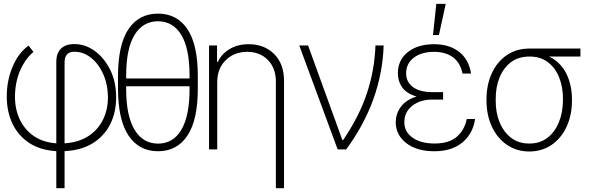

<svg xmlns="http://www.w3.org/2000/svg" viewBox="-20 -785 3100 1009"><path d="M275.9 204.1V9.3Q192.4 4.4 134.5 -33.2Q76.7 -70.8 46.4 -133.3Q16.1 -195.8 15.6 -274.9Q15.1 -361.8 46.6 -435.3Q78.1 -508.8 130.4 -545.4L155.8 -512.2Q111.8 -474.6 85.7 -414.3Q59.6 -354 58.6 -277.8Q58.6 -210 84.5 -156Q110.4 -102.1 158.9 -69.3Q207.5 -36.6 275.9 -31.7V-459.5Q275.9 -505.4 300.5 -529.5Q325.2 -553.7 370.6 -553.2Q427.2 -553.7 477.3 -517.8Q527.3 -481.9 558.8 -418.7Q590.3 -355.5 590.3 -272.9Q590.3 -194.3 559.3 -132.3Q528.3 -70.3 468 -32.7Q407.7 4.9 319.3 9.3V204.1ZM319.3 -31.7Q392.1 -36.6 442.9 -68.8Q493.7 -101.1 520.3 -154.1Q546.9 -207 547.4 -273.4Q546.4 -342.3 522 -396.5Q497.6 -450.7 457.8 -481.9Q418 -513.2 370.6 -513.2Q318.8 -513.2 319.3 -455.6Z M1019.5 -383.3V-321.3Q1020 -155.3 965.3 -72.8Q910.6 9.8 810.5 9.8Q710.4 9.8 655.3 -72.8Q600.1 -155.3 600.1 -321.3V-383.3Q600.1 -549.3 654.8 -631.3Q709.5 -713.4 810.1 -713.4Q910.6 -713.4 965.3 -631.3Q1020 -549.3 1019.5 -383.3ZM976.1 -315.9V-331.5H643.1V-315.9Q643.1 -175.8 687.3 -103Q731.4 -30.3 810.5 -30.3Q890.1 -30.3 933.1 -103Q976.1 -175.8 976.1 -315.9ZM643.1 -372.6H976.1V-388.7Q976.1 -529.3 932.9 -601.1Q889.6 -672.9 810.1 -673.3Q730.5 -672.9 686.8 -601.1Q643.1 -529.3 643.1 -388.7Z M1121.6 -353.5V0H1078.6V-545.9H1120.6V-459.5H1125Q1144 -501.5 1186.5 -527.1Q1229 -552.7 1286.6 -552.7Q1369.1 -552.7 1420.9 -501Q1472.7 -449.2 1472.7 -359.9V204.1H1429.7V-357.9Q1429.2 -427.2 1387.9 -469.7Q1346.7 -512.2 1278.8 -512.7Q1210.4 -512.2 1166 -468.5Q1121.6 -424.8 1121.6 -353.5Z M1754.4 0 1552.7 -545.9H1599.1L1779.3 -48.8H1783.2Q1868.7 -174.8 1908.7 -296.4Q1948.7 -418 1953.1 -545.9H1996.1Q1991.7 -402.8 1942.6 -265.4Q1893.6 -127.9 1799.3 0Z M2308.6 -290V-261.7H2250.5Q2188 -261.7 2146.2 -228.8Q2104.5 -195.8 2105 -142.6Q2104.5 -92.8 2147.9 -61.8Q2191.4 -30.8 2264.2 -30.8Q2337.9 -30.8 2379.2 -65.2Q2420.4 -99.6 2433.1 -159.7H2476.6Q2465.8 -83.5 2410.6 -36.9Q2355.5 9.8 2262.7 9.8Q2169.9 9.8 2115 -33Q2060.1 -75.7 2059.6 -142.1Q2060.1 -189 2087.6 -225.1Q2115.2 -261.2 2169.4 -277.8Q2117.2 -293 2094 -325.4Q2070.8 -357.9 2070.8 -400.9Q2071.3 -470.2 2123.5 -511.5Q2175.8 -552.7 2261.2 -552.7Q2340.8 -552.7 2392.3 -512.9Q2443.8 -473.1 2455.6 -398.4H2410.6Q2398.9 -455.6 2360.6 -483.9Q2322.3 -512.2 2261.2 -512.7Q2194.8 -512.2 2155 -482.2Q2115.2 -452.1 2114.3 -401.9Q2113.8 -355 2149.2 -328.1Q2184.6 -301.3 2250.5 -300.8H2308.6ZM2255.4 -600.6 2272.9 -764.6H2322.3L2286.6 -600.6Z M2536.6 -258.3V-262.2Q2536.6 -338.9 2564.2 -399.2Q2591.8 -459.5 2642.1 -494.4Q2692.4 -529.3 2760.7 -529.8H3030.3V-487.8H2865.7Q2924.8 -459.5 2955.3 -399.9Q2985.8 -340.3 2985.8 -261.2V-256.3Q2985.8 -180.7 2958 -120.1Q2930.2 -59.6 2879.9 -24.4Q2829.6 10.7 2761.7 11.2Q2694.3 10.7 2643.6 -24.2Q2592.8 -59.1 2564.7 -119.9Q2536.6 -180.7 2536.6 -258.3ZM2585 -262.2V-258.3Q2584.5 -192.9 2606 -141.4Q2627.4 -89.8 2667 -60.1Q2706.5 -30.3 2761.7 -30.8Q2816.4 -30.3 2856 -60.3Q2895.5 -90.3 2917 -142.6Q2938.5 -194.8 2938.5 -261.2V-266.1Q2938.5 -328.6 2918.2 -378.9Q2897.9 -429.2 2858.9 -458.5Q2819.8 -487.8 2764.2 -487.8H2761.7Q2705.1 -487.8 2665.5 -458.3Q2626 -428.7 2605.2 -377.7Q2584.5 -326.7 2585 -262.2Z"/></svg>

Font: Inter Display Extra Light
Style: Regular
Weight: 200
Designer: Rasmus Andersson
Foundry: rsms
Version: Version 4.000;git-4fc901f